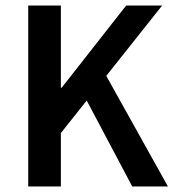

<svg xmlns="http://www.w3.org/2000/svg" viewBox="-20 -674 640 694"><path d="M82 0V-654H200V-357H203L436 -654H566L200 -193V0ZM458 0 281 -334 350 -425 587 0Z"/></svg>

Font: Source Code Pro ExtraLight SemiBold
Style: Regular
Weight: 600
Monospace: yes
Version: Version 1.018;hotconv 1.0.116;makeotfexe 2.5.65601